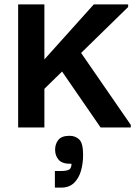

<svg xmlns="http://www.w3.org/2000/svg" viewBox="-20 -583 631 878"><path d="M180 -174V-308L409 -563H566V-551ZM63 0V-563H183V0ZM440 0 241 -289 328 -374 578 -12V0ZM231 275V199H258Q285 199 296 192.5Q307 186 307 166Q265 167 248.5 148Q232 129 232 102Q232 75 247 56.5Q262 38 298 38Q325 38 342.5 55Q360 72 360 125Q360 165 350 199Q340 233 318 254Q296 275 259 275Z"/></svg>

Font: Darker Grotesque Light ExtraBold
Style: Regular
Weight: 800
Version: Version 1.000;gftools[0.9.28]